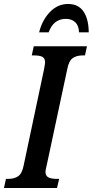

<svg xmlns="http://www.w3.org/2000/svg" viewBox="-38 -947 467 967"><path d="M-8 -46H3Q34 -46 53.5 -59.5Q73 -73 81 -113L184 -599Q189 -626 189 -632Q189 -654 175 -661Q161 -668 132 -668H122L132 -714H400L390 -668H380Q348 -668 328.5 -654.5Q309 -641 301 -600L199 -123Q191 -89 191 -82Q191 -61 206 -53.5Q221 -46 249 -46H260L249 0H-18ZM305 -927Q356 -927 382 -890Q408 -853 409 -784H360Q359 -818 341 -835Q323 -852 294 -852Q231 -852 207 -784H159Q174 -845 213 -886Q252 -927 305 -927Z"/></svg>

Font: Noto Serif CondSemiBold
Style: Italic
Weight: 600
Width: 3
Italic angle: -12°
Designer: Monotype Design Team
Foundry: Monotype Imaging Inc.
Version: Version 1.001